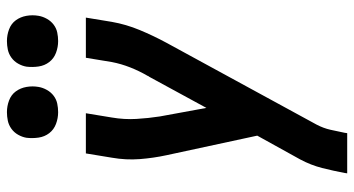

<svg xmlns="http://www.w3.org/2000/svg" viewBox="-248 -534 997 540"><g transform="rotate(-90 250.0 -263.5)"><path d="M33 215 34 208Q40 176 48 144.5Q56 113 72 83L139 -38L84 -293Q76 -330 73 -368.5Q70 -407 77 -447L89 -520H202L190 -447Q184 -412 186 -378Q188 -344 193 -312L217 -181L303 -339Q304 -341 305 -342.5Q306 -344 307 -345V-346Q321 -370 331 -395.5Q341 -421 346 -447L358 -520H471L459 -447Q452 -407 436 -368.5Q420 -330 400 -293L170 129Q160 148 155.5 168Q151 188 147 208L146 215ZM405 -598Q388 -598 372 -604Q356 -610 346 -623Q336 -636 333.5 -653Q331 -670 333 -687Q335 -699 341.5 -710.5Q348 -722 358.5 -729.5Q369 -737 381 -739.5Q393 -742 405 -742Q422 -742 438 -736Q454 -730 463.5 -717Q473 -704 476 -687Q479 -670 476 -653Q474 -641 467.5 -629.5Q461 -618 451 -610.5Q441 -603 429 -600.5Q417 -598 405 -598ZM205 -598Q188 -598 172 -604Q156 -610 146 -623Q136 -636 133.5 -653Q131 -670 133 -687Q135 -699 141.5 -710.5Q148 -722 158.5 -729.5Q169 -737 181 -739.5Q193 -742 205 -742Q222 -742 238 -736Q254 -730 263.5 -717Q273 -704 276 -687Q279 -670 276 -653Q274 -641 267.5 -629.5Q261 -618 251 -610.5Q241 -603 229 -600.5Q217 -598 205 -598Z"/></g></svg>

Font: Iosevka Term Curly Oblique
Style: Bold
Weight: 700
Italic angle: -9°
Designer: Belleve Invis
Foundry: Belleve Invis
Version: Version 32.3.0